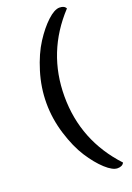

<svg xmlns="http://www.w3.org/2000/svg" viewBox="-217 -991 934 1356"><g transform="rotate(-20 250.0 -312.5)"><path d="M467 266Q455 291 418 291Q381 291 328 242.5Q275 194 224.5 116Q174 38 138 -78Q102 -194 102 -311.5Q102 -429 137.5 -544.5Q173 -660 224 -739Q275 -818 328 -867Q381 -916 418.5 -916Q456 -916 467 -892Q238 -646 238 -313Q238 20 467 266Z"/></g></svg>

Font: Laila SemiBold
Style: Regular
Weight: 600
Designer: Hitesh Malaviya
Foundry: Indian Type Foundry
Version: Version 1.302;PS 1.0;hotconv 1.0.78;makeotf.lib2.5.61930; tt